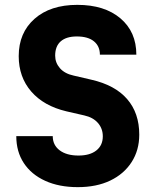

<svg xmlns="http://www.w3.org/2000/svg" viewBox="-20 -760 640 790"><path d="M300 10Q223 10 166 -16Q109 -42 78 -89Q47 -136 47 -200H197Q197 -163 225.5 -141.5Q254 -120 303 -120Q350 -120 376.5 -141Q403 -162 403 -199Q403 -231 383 -254Q363 -277 327 -285L253 -302Q160 -324 108.5 -383.5Q57 -443 57 -529Q57 -625 122 -682.5Q187 -740 298 -740Q410 -740 475.5 -684.5Q541 -629 541 -535H391Q391 -570 366.5 -590Q342 -610 296 -610Q253 -610 230 -590Q207 -570 207 -531Q207 -502 226.5 -479.5Q246 -457 283 -449L356 -432Q453 -410 503 -352.5Q553 -295 553 -206Q553 -142 521.5 -93Q490 -44 433.5 -17Q377 10 300 10Z"/></svg>

Font: NKDuy Mono ExtraBold
Style: Regular
Weight: 800
Monospace: yes
Designer: NKDuy
Foundry: NKDuy
Version: Version 2.251; ttfautohint (v1.8.4.7-5d5b)